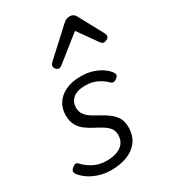

<svg xmlns="http://www.w3.org/2000/svg" viewBox="-206 -945 954 1069"><g transform="rotate(-30 270.5 -410.0)"><path d="M191 19Q148 19 111 7Q74 -5 47 -24Q20 -43 5 -64Q-1 -73 -0.5 -81.5Q0 -90 12 -100Q24 -111 33 -112Q42 -113 51 -103Q73 -78 109.5 -58.5Q146 -39 193 -39Q232 -39 260.5 -49.5Q289 -60 304.5 -81Q320 -102 320 -133Q320 -160 305.5 -177.5Q291 -195 268.5 -208.5Q246 -222 220 -235.5Q194 -249 171.5 -266Q149 -283 135 -308.5Q121 -334 121 -372Q121 -413 141 -446Q161 -479 202 -499Q243 -519 301 -519Q344 -519 378.5 -507.5Q413 -496 436.5 -479Q460 -462 471 -446Q479 -435 478.5 -427Q478 -419 466 -409Q456 -401 447 -399.5Q438 -398 429 -406Q405 -430 372.5 -446Q340 -462 297 -462Q245 -462 218.5 -439.5Q192 -417 192 -379Q192 -353 206.5 -334Q221 -315 243.5 -301.5Q266 -288 291.5 -274Q317 -260 339.5 -243Q362 -226 376.5 -202.5Q391 -179 391 -142Q391 -87 364 -51Q337 -15 291.5 2Q246 19 191 19ZM221 -617Q210 -617 202 -626Q194 -635 194 -644Q194 -652 197 -657Q200 -662 204 -666L373 -821Q384 -832 395 -835.5Q406 -839 418 -839Q428 -839 436.5 -834Q445 -829 451 -819L537 -660Q540 -655 541 -650.5Q542 -646 542 -641Q542 -631 530.5 -624Q519 -617 510 -617Q502 -617 497.5 -621Q493 -625 489 -630L401 -754L245 -630Q239 -625 233 -621Q227 -617 221 -617Z"/></g></svg>

Font: Playwrite CO Light
Style: Regular
Weight: 300
Version: Version 1.002